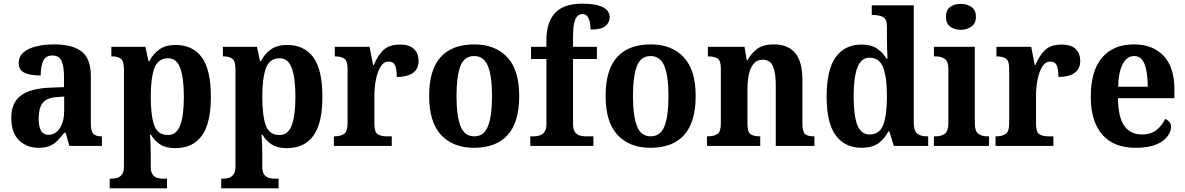

<svg xmlns="http://www.w3.org/2000/svg" viewBox="-20 -789 6408 1038"><path d="M187 10Q126 10 83.5 -30Q41 -70 41 -153Q41 -234 93 -272.5Q145 -311 250 -315L326 -318V-374Q326 -429 313 -459Q300 -489 263 -489Q228 -489 214 -460.5Q200 -432 200 -381Q140 -381 110.5 -396.5Q81 -412 81 -447Q81 -483 107 -505.5Q133 -528 176.5 -538.5Q220 -549 274 -549Q372 -549 421.5 -510.5Q471 -472 471 -378V-123Q471 -82 483.5 -67Q496 -52 527 -52H531V0H355L335 -71H327Q306 -44 288 -26Q270 -8 246.5 1Q223 10 187 10ZM241 -60Q280 -60 303.5 -96Q327 -132 327 -191V-267L286 -264Q231 -260 210 -231.5Q189 -203 189 -148Q189 -60 241 -60Z M573 229V177H584Q597 177 612.5 173Q628 169 639 155Q650 141 650 112V-414Q650 -460 632.5 -472Q615 -484 589 -484H582V-536H766L783 -458H787Q807 -497 841 -521.5Q875 -546 929 -546Q1022 -546 1071 -479Q1120 -412 1120 -266Q1120 -122 1071 -55Q1022 12 927 12Q878 12 847 -7.5Q816 -27 796 -61H791Q793 -35 794 -6Q795 23 795 51V112Q795 141 805.5 155Q816 169 831.5 173Q847 177 860 177H883V229ZM888 -59Q934 -59 954 -111Q974 -163 974 -266Q974 -367 954.5 -420.5Q935 -474 889 -474Q834 -474 814.5 -420Q795 -366 795 -267Q795 -163 814 -111Q833 -59 888 -59Z M1176 229V177H1187Q1200 177 1215.5 173Q1231 169 1242 155Q1253 141 1253 112V-414Q1253 -460 1235.5 -472Q1218 -484 1192 -484H1185V-536H1369L1386 -458H1390Q1410 -497 1444 -521.5Q1478 -546 1532 -546Q1625 -546 1674 -479Q1723 -412 1723 -266Q1723 -122 1674 -55Q1625 12 1530 12Q1481 12 1450 -7.5Q1419 -27 1399 -61H1394Q1396 -35 1397 -6Q1398 23 1398 51V112Q1398 141 1408.5 155Q1419 169 1434.5 173Q1450 177 1463 177H1486V229ZM1491 -59Q1537 -59 1557 -111Q1577 -163 1577 -266Q1577 -367 1557.5 -420.5Q1538 -474 1492 -474Q1437 -474 1417.5 -420Q1398 -366 1398 -267Q1398 -163 1417 -111Q1436 -59 1491 -59Z M1785 0V-52H1789Q1820 -52 1839.5 -64.5Q1859 -77 1859 -124V-416Q1859 -460 1841.5 -472Q1824 -484 1793 -484H1790V-536H1978L1997 -438H2001Q2023 -491 2054 -519.5Q2085 -548 2142 -548Q2195 -548 2219 -523.5Q2243 -499 2243 -460Q2243 -416 2212 -394.5Q2181 -373 2125 -373Q2125 -414 2116 -435Q2107 -456 2081 -456Q2054 -456 2037 -427.5Q2020 -399 2012 -357Q2004 -315 2004 -274V-119Q2004 -75 2022 -63.5Q2040 -52 2068 -52H2098V0Z M2542 10Q2429 10 2364.5 -59.5Q2300 -129 2300 -270Q2300 -411 2362 -480Q2424 -549 2545 -549Q2657 -549 2722 -480Q2787 -411 2787 -270Q2787 -129 2725 -59.5Q2663 10 2542 10ZM2544 -52Q2597 -52 2618.5 -107.5Q2640 -163 2640 -270Q2640 -377 2618 -431.5Q2596 -486 2543 -486Q2490 -486 2469 -431.5Q2448 -377 2448 -270Q2448 -163 2469.5 -107.5Q2491 -52 2544 -52Z M2847 0V-52H2868Q2882 -52 2897 -56.5Q2912 -61 2923 -75Q2934 -89 2934 -117V-470H2851V-536H2934V-574Q2934 -667 2980 -718Q3026 -769 3126 -769Q3186 -769 3218.5 -758.5Q3251 -748 3263.5 -731.5Q3276 -715 3276 -697Q3276 -668 3253.5 -648.5Q3231 -629 3173 -629Q3173 -645 3169.5 -665Q3166 -685 3156.5 -699Q3147 -713 3130 -713Q3103 -713 3090.5 -685Q3078 -657 3078 -592V-536H3207V-470H3078V-117Q3078 -89 3088.5 -75Q3099 -61 3114 -56.5Q3129 -52 3144 -52H3188V0Z M3496 10Q3383 10 3318.5 -59.5Q3254 -129 3254 -270Q3254 -411 3316 -480Q3378 -549 3499 -549Q3611 -549 3676 -480Q3741 -411 3741 -270Q3741 -129 3679 -59.5Q3617 10 3496 10ZM3498 -52Q3551 -52 3572.5 -107.5Q3594 -163 3594 -270Q3594 -377 3572 -431.5Q3550 -486 3497 -486Q3444 -486 3423 -431.5Q3402 -377 3402 -270Q3402 -163 3423.5 -107.5Q3445 -52 3498 -52Z M3802 0V-52H3808Q3839 -52 3858 -64Q3877 -76 3877 -121V-419Q3877 -461 3859.5 -472.5Q3842 -484 3811 -484H3807V-536H4005L4017 -464H4022Q4044 -505 4076.5 -527Q4109 -549 4165 -549Q4239 -549 4278.5 -503Q4318 -457 4318 -355V-123Q4318 -76 4332.5 -64Q4347 -52 4379 -52H4383V0H4174V-331Q4174 -395 4159 -430.5Q4144 -466 4104 -466Q4072 -466 4054 -444Q4036 -422 4028.5 -386.5Q4021 -351 4021 -310V-117Q4021 -75 4038 -63.5Q4055 -52 4086 -52H4090V0Z M4639 10Q4548 10 4498.5 -56.5Q4449 -123 4449 -267Q4449 -412 4498 -480Q4547 -548 4638 -548Q4690 -548 4722 -526Q4754 -504 4773 -471H4778Q4777 -494 4776 -524Q4775 -554 4775 -582V-645Q4775 -687 4753 -697.5Q4731 -708 4700 -708H4693V-760H4920V-128Q4920 -82 4938.5 -67Q4957 -52 4991 -52H4998V0H4812L4788 -79H4783Q4762 -38 4728 -14Q4694 10 4639 10ZM4681 -62Q4735 -62 4755 -114Q4775 -166 4775 -269Q4775 -369 4755 -423Q4735 -477 4681 -477Q4635 -477 4615 -423Q4595 -369 4595 -268Q4595 -164 4615 -113Q4635 -62 4681 -62Z M5174 -628Q5140 -628 5117 -645Q5094 -662 5094 -698Q5094 -735 5117 -751.5Q5140 -768 5174 -768Q5207 -768 5231.5 -751.5Q5256 -735 5256 -698Q5256 -662 5231.5 -645Q5207 -628 5174 -628ZM5029 0V-52H5041Q5069 -52 5088 -66Q5107 -80 5107 -123V-417Q5107 -457 5088 -470.5Q5069 -484 5041 -484H5029V-536H5250V-123Q5250 -80 5269 -66Q5288 -52 5316 -52H5327V0Z M5362 0V-52H5366Q5397 -52 5416.5 -64.5Q5436 -77 5436 -124V-416Q5436 -460 5418.5 -472Q5401 -484 5370 -484H5367V-536H5555L5574 -438H5578Q5600 -491 5631 -519.5Q5662 -548 5719 -548Q5772 -548 5796 -523.5Q5820 -499 5820 -460Q5820 -416 5789 -394.5Q5758 -373 5702 -373Q5702 -414 5693 -435Q5684 -456 5658 -456Q5631 -456 5614 -427.5Q5597 -399 5589 -357Q5581 -315 5581 -274V-119Q5581 -75 5599 -63.5Q5617 -52 5645 -52H5675V0Z M6120 10Q6000 10 5938.5 -62Q5877 -134 5877 -265Q5877 -406 5938 -477.5Q5999 -549 6110 -549Q6212 -549 6270.5 -487.5Q6329 -426 6329 -307V-258H6024Q6025 -156 6058 -109Q6091 -62 6154 -62Q6202 -62 6232.5 -86.5Q6263 -111 6279 -146Q6292 -141 6301.5 -130.5Q6311 -120 6311 -103Q6311 -78 6291.5 -51.5Q6272 -25 6230 -7.5Q6188 10 6120 10ZM6185 -320Q6185 -397 6168 -441.5Q6151 -486 6112 -486Q6073 -486 6050 -443Q6027 -400 6025 -320Z"/></svg>

Font: Noto Serif Sinhala SemiCondensed
Style: Bold
Weight: 700
Width: 4
Designer: Jelle Bosma - Monotype Design Team
Foundry: Monotype Imaging Inc.
Version: Version 2.007; ttfautohint (v1.8.4.7-5d5b)